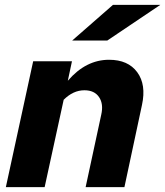

<svg xmlns="http://www.w3.org/2000/svg" viewBox="-20 -767 677 787"><path d="M4 0 116 -516H275L258 -436Q332 -522 427 -522Q505 -522 542.5 -471Q580 -420 562 -337L490 0H331L395 -297Q405 -341 386 -369Q367 -397 326 -397Q280 -397 241 -358L163 0ZM276 -601 443 -747H637L420 -601Z"/></svg>

Font: Red Hat Mono
Style: Bold Italic
Weight: 700
Italic angle: -12°
Monospace: yes
Designer: Pentagram, MCKL
Foundry: Pentagram, MCKL
Version: Version 1.023; ttfautohint (v1.8.3)